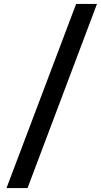

<svg xmlns="http://www.w3.org/2000/svg" viewBox="-20 -796 513 976"><path d="M13 160 367 -776H473L120 160Z"/></svg>

Font: Inclusive Sans Medium
Style: Regular
Weight: 500
Designer: Olivia King
Foundry: Olivia King
Version: Version 2.004